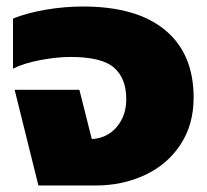

<svg xmlns="http://www.w3.org/2000/svg" viewBox="-20 -570 635 590"><path d="M25 -294H224L262 -143Q288 -143 312.5 -157.5Q337 -172 352.5 -200Q368 -228 368 -266Q368 -329 330.5 -362Q293 -395 197 -395Q153 -395 102 -385Q51 -375 20 -359V-513Q62 -530 119.5 -540Q177 -550 235 -550Q400 -550 487.5 -477.5Q575 -405 575 -270Q575 -187 534.5 -125.5Q494 -64 425 -32Q356 0 274 0H98Z"/></svg>

Font: Prompt ExtraBold
Style: Regular
Weight: 800
Designer: Katatrad Team
Foundry: CadsonDemak
Version: Version 1.000